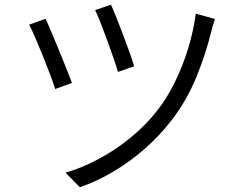

<svg xmlns="http://www.w3.org/2000/svg" viewBox="-20 -767 1040 817"><path d="M452.1 -747.1Q460.4 -729.5 474.4 -694.6Q488.3 -659.7 503.7 -618.9Q519 -578.1 532 -542Q544.9 -505.9 550.8 -484.9L481.9 -460.9Q476.1 -481.9 463.6 -518.1Q451.2 -554.2 436.5 -594.5Q421.9 -634.8 408 -669.9Q394 -705.1 384.8 -724.1ZM895 -686Q890.6 -674.8 886 -659.2Q881.3 -643.6 878.9 -632.8Q856 -537.6 815.2 -438.2Q774.4 -338.9 711.9 -257.8Q660.6 -190.4 596.4 -134.3Q532.2 -78.1 461.7 -36.4Q391.1 5.4 319.8 29.8L258.8 -32.2Q331.1 -53.2 402.1 -91.6Q473.1 -129.9 537.1 -182.4Q601.1 -234.9 650.9 -298.8Q690.9 -350.1 723.9 -417Q756.8 -483.9 780 -558.8Q803.2 -633.8 813 -709ZM173.8 -687Q183.6 -667 198.5 -631.3Q213.4 -595.7 230.2 -554.9Q247.1 -514.2 262 -476.6Q276.9 -439 286.1 -414.1L214.8 -388.2Q208 -411.1 193.1 -450.4Q178.2 -489.7 160.9 -532.5Q143.6 -575.2 128.2 -610.8Q112.8 -646.5 104 -662.1Z"/></svg>

Font: Shanggu Mono N
Style: Regular
Weight: 350
Designer: GuiWonder
Version: Version 1.021